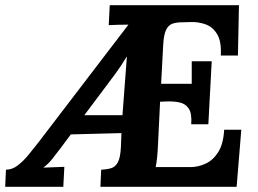

<svg xmlns="http://www.w3.org/2000/svg" viewBox="-44 -720 995 740"><path d="M-24 0 -21 -66Q3 -66 24.5 -82.5Q46 -99 66 -123.5Q86 -148 104 -171L451 -625Q435 -625 410.5 -624.5Q386 -624 375 -623L379 -700H877L873 -506H807Q810 -561 792.5 -589Q775 -617 747.5 -626.5Q720 -636 692 -635L656 -634Q635 -634 620 -628.5Q605 -623 596 -604.5Q587 -586 585 -547L577 -397H695Q695 -411 695 -426.5Q695 -442 695 -457Q695 -472 695 -484H772L759 -241H693Q696 -283 683.5 -301.5Q671 -320 649 -325Q627 -330 600 -329Q593 -329 586.5 -328.5Q580 -328 573 -328L565 -164Q564 -137 561.5 -113Q559 -89 556 -76H690Q720 -76 749 -89.5Q778 -103 797.5 -134.5Q817 -166 820 -220H886L868 0H343L346 -66Q369 -67 385 -72Q401 -77 410.5 -95Q420 -113 422 -153L424 -207Q378 -206 327 -204.5Q276 -203 229 -202L191 -151Q174 -128 157.5 -107.5Q141 -87 124 -75V-74L204 -77L200 0ZM281 -276H428L445 -501H444Q432 -481 422.5 -467Q413 -453 401.5 -437Q390 -421 368 -392Z"/></svg>

Font: Lora Italic
Style: Italic
Weight: 400
Italic angle: -3°
Designer: Olga Karpushina, Alexei Vanyashin (Cyrillic)
Foundry: Cyreal
Version: Version 2.210; ttfautohint (v1.8.1.43-b0c9)